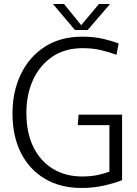

<svg xmlns="http://www.w3.org/2000/svg" viewBox="-20 -922 682 953"><path d="M384 11Q281 11 204 -34Q127 -79 84.5 -162Q42 -245 42 -360Q42 -467 83.5 -553.5Q125 -640 202.5 -690Q280 -740 388 -740Q446 -740 493 -729Q540 -718 569 -706L558 -650Q526 -662 484 -672.5Q442 -683 391 -683Q303 -683 240.5 -641Q178 -599 144.5 -526.5Q111 -454 111 -362Q111 -262 146 -191.5Q181 -121 243.5 -83.5Q306 -46 388 -46Q431 -46 465.5 -53.5Q500 -61 523 -70V-301H366L370 -353H586V-28Q552 -14 498.5 -1.5Q445 11 384 11ZM352 -773 243 -902H298L383 -797L471 -902H526L415 -773Z"/></svg>

Font: Murecho Light
Style: Regular
Weight: 300
Designer: Neil Summerour
Foundry: Positype
Version: Version 1.010; ttfautohint (v1.8.3)